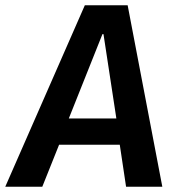

<svg xmlns="http://www.w3.org/2000/svg" viewBox="-63 -711 666 731"><path d="M393 -160H162L98 0H-43L260 -691H423L555 0H417ZM199 -260H380L331 -581H327Z"/></svg>

Font: Xgbmvzvtohvqztyvzapvmeyoton
Style: Regular
Weight: 500
Italic angle: -8°
Designer: Carrois Corporate & Edenspiekermann
Foundry: Carrois Corporate GbR & Edenspiekermann AG
Version: Version 2.001